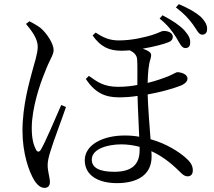

<svg xmlns="http://www.w3.org/2000/svg" viewBox="-20 -852 1040 931"><path d="M754 -762C796 -728 816 -699 834 -671C851 -643 860 -620 877 -619C890 -618 902 -625 902 -643C904 -664 895 -681 873 -706C850 -730 816 -753 768 -778ZM106 -736C132 -705 163 -665 163 -626C163 -592 146 -543 137 -509C123 -456 89 -341 89 -218C89 -107 121 -19 146 22C162 47 178 59 196 59C213 59 222 48 222 31C222 9 211 -20 211 -52C211 -69 216 -93 226 -123C238 -164 281 -277 300 -333L277 -343C254 -291 198 -158 178 -126C170 -113 161 -114 154 -127C143 -149 134 -178 134 -231C134 -329 175 -448 197 -500C221 -565 240 -585 240 -609C240 -641 206 -692 176 -717C158 -730 140 -740 123 -749ZM657 -124C657 -55 620 -19 534 -19C463 -19 425 -38 425 -78C425 -132 506 -152 568 -152C597 -152 627 -148 657 -140ZM429 -680C468 -625 508 -606 570 -606C582 -606 595 -607 609 -608C626 -600 644 -587 645 -563C647 -539 646 -486 646 -440C621 -435 588 -431 553 -431C483 -431 452 -455 411 -484L396 -469C441 -402 489 -380 556 -380C587 -380 616 -382 647 -387C648 -328 653 -250 655 -189C633 -193 610 -195 585 -195C477 -195 391 -149 391 -75C391 -1 457 36 547 36C650 36 715 -7 715 -92C715 -99 715 -109 714 -119C760 -98 805 -66 849 -22C863 -8 874 3 890 3C907 3 915 -9 915 -26C915 -50 902 -69 878 -89C848 -115 789 -155 710 -177C705 -243 698 -328 696 -394C752 -404 814 -420 857 -437C880 -447 889 -459 889 -471C889 -494 855 -502 840 -502C834 -502 825 -495 798 -483C773 -473 737 -460 696 -450C697 -497 700 -538 710 -567C715 -586 714 -594 702 -602C693 -608 683 -612 672 -616C725 -625 775 -638 799 -648C811 -653 818 -662 818 -673C818 -692 798 -702 773 -702C763 -702 752 -693 717 -682C687 -673 623 -656 557 -656C513 -656 483 -668 444 -694ZM833 -816C875 -784 895 -761 915 -734C934 -709 942 -685 959 -684C973 -683 984 -692 984 -709C986 -728 976 -748 952 -772C927 -793 896 -811 847 -832Z"/></svg>

Font: Source Han Serif AKR9
Style: Regular
Weight: 400
Designer: Ryoko NISHIZUKA 西塚涼子 (kana & ideographs); Frank Grießhammer (Latin, Greek & Cyrillic); Sandoll Communications 산돌커뮤니케이션, 
Foundry: Adobe Systems Incorporated
Version: Version 1.005;hotconv 1.0.107;makeotfexe 2.5.65593